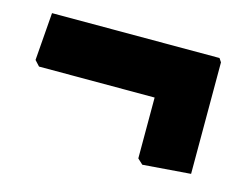

<svg xmlns="http://www.w3.org/2000/svg" viewBox="-54 -402 588 454"><g transform="rotate(15 240.0 -174.5)"><path d="M440 -311 434 -320H24L15 -203L27 -190H310V-41L323 -29L440 -38Z"/></g></svg>

Font: Luna Sans Black
Style: Regular
Weight: 900
Designer: Juan Pablo del Peral
Foundry: Huerta Tipografica
Version: Version 2.001; ttfautohint (v1.5)